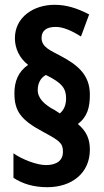

<svg xmlns="http://www.w3.org/2000/svg" viewBox="-20 -778 431 799"><path d="M40 -390C40 -316 66 -279 160 -229C228 -192 242 -183 242 -146C242 -112 218 -91 171 -91C134 -91 73 -114 36 -140V-38C74 -13 120 1 177 1C278 1 354 -57 354 -155C354 -198 341 -231 304 -262C344 -292 354 -332 354 -384C354 -467 303 -508 231 -546C190 -568 153 -582 153 -620C153 -651 174 -666 212 -666C242 -666 278 -651 317 -626L351 -718C299 -745 255 -758 207 -758C119 -758 42 -706 42 -619C42 -576 61 -536 97 -508C56 -480 40 -439 40 -390ZM137 -403C137 -430 148 -454 171 -466C239 -433 255 -409 255 -369C255 -344 248 -322 229 -306L209 -319C165 -342 137 -369 137 -403Z"/></svg>

Font: Noto Sans Kannada ExtraCondensed
Style: Bold
Weight: 700
Width: 2
Designer: Jelle Bosma - Monotype Design Team
Foundry: Monotype Imaging Inc.
Version: Version 2.005